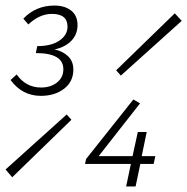

<svg xmlns="http://www.w3.org/2000/svg" viewBox="-35 -671 674 691"><path d="M112 -326Q45 -326 3 -383L25 -403Q58 -356 113 -356Q147 -356 170 -374Q193 -392 193 -422Q193 -480 94 -480L99 -505Q150 -505 179 -525Q208 -545 208 -575Q208 -621 152 -621Q107 -621 67 -583L49 -604Q94 -651 161 -651Q198 -651 221 -633Q244 -615 244 -581Q244 -547 221.5 -524Q199 -501 161 -493Q191 -487 210 -468.5Q229 -450 229 -421Q229 -377 195.5 -351.5Q162 -326 112 -326ZM9 -33 -15 -61 205 -259 222 -240ZM400 -399 383 -418 594 -623 619 -596ZM419 0 436 -81H271L275 -99L445 -313L469 -299L320 -109H442L461 -196H493L475 -109H524L518 -81H470L453 0Z"/></svg>

Font: TypoPRO Source Code Pro
Style: Italic
Weight: 300
Italic angle: -11°
Monospace: yes
Designer: Paul D. Hunt, Teo Tuominen
Foundry: Adobe Systems Incorporated
Version: Version 1.030;PS 1.0;hotconv 1.0.84;makeotf.lib2.5.63406